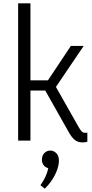

<svg xmlns="http://www.w3.org/2000/svg" viewBox="-20 -845 551 1154"><path d="M249 289 223 268Q234 253 244 235Q254 217 260.5 199Q267 181 270 166Q250 160 241 146Q232 132 232 116Q232 88 247.5 74Q263 60 282 60Q302 60 318 75Q334 90 334 121Q334 146 323.5 175.5Q313 205 294 234.5Q275 264 249 289ZM163 0H89V-825H163ZM393 -51 252 -301H124V-362H268L406 -569H483L305 -306V-342L453 -81Q464 -62 471.5 -54.5Q479 -47 490 -47Q494 -47 497 -47Q500 -47 505 -48V7Q498 9 491 10Q484 11 476 11Q448 11 429.5 -4Q411 -19 393 -51Z"/></svg>

Font: Yaldevi
Style: Regular
Weight: 400
Designer: Sol Matas, Rajitha Manaperi, Kosala Senevirathne
Foundry: Mooniak
Version: Version 1.100